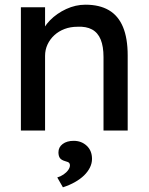

<svg xmlns="http://www.w3.org/2000/svg" viewBox="-20 -556 635 818"><path d="M69 -525H172V-417L154 -405Q164 -440 193 -469.5Q222 -499 262 -517.5Q302 -536 344 -536Q404 -536 444 -512.5Q484 -489 504 -441Q524 -393 524 -320V0H421V-313Q421 -358 409 -387.5Q397 -417 372 -430.5Q347 -444 310 -442Q280 -442 255 -432.5Q230 -423 211.5 -406Q193 -389 182.5 -366.5Q172 -344 172 -318V0H121Q108 0 95 0Q82 0 69 0ZM224 200Q238 196 250.5 187.5Q263 179 270.5 168.5Q278 158 278 148Q278 142 274.5 138Q271 134 259 131Q241 126 235 117Q229 108 229 93Q229 71 247 57.5Q265 44 294 44Q327 44 349.5 65Q372 86 372 121Q372 140 363 158Q354 176 338 191.5Q322 207 299 220Q276 233 248 242Z"/></svg>

Font: Our Lexend
Style: Regular
Weight: 400
Designer: Bonnie Shaver-Troup, Thomas Jockin
Foundry: Lexend
Version: Version 1.007